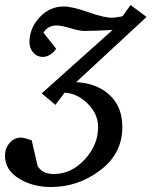

<svg xmlns="http://www.w3.org/2000/svg" viewBox="-79 -520 607 769"><path d="M508 -452 226 -191Q308 -187 359.5 -140Q411 -93 411 -11Q411 95 322.5 162Q234 229 125 229Q51 229 -4 194.5Q-59 160 -59 104Q-59 74 -40.5 52.5Q-22 31 6 31Q15 31 48 42L72 146Q92 177 136 177Q207 177 260.5 118.5Q314 60 314 -11Q314 -63 272.5 -104.5Q231 -146 180 -149L143 -100L88 -146L372 -400Q292 -396 258 -396Q240 -396 203.5 -407Q167 -418 147 -418Q113 -418 95 -389L146 -325Q138 -312 123 -302Q108 -292 93 -292Q69 -292 54 -309.5Q39 -327 39 -351Q39 -407 79.5 -450.5Q120 -494 176 -494Q210 -494 273.5 -471.5Q337 -449 370 -449Q376 -449 383 -450Q390 -451 398.5 -452.5Q407 -454 412 -455L444 -500Z"/></svg>

Font: Veleka
Style: Italic
Weight: 400
Italic angle: -12°
Designer: Stefan Peev, Context Ltd, 2016; SIL International, 1997-2014.
Foundry: Stefan Peev, Context Ltd, 2016
Version: Version 1.000